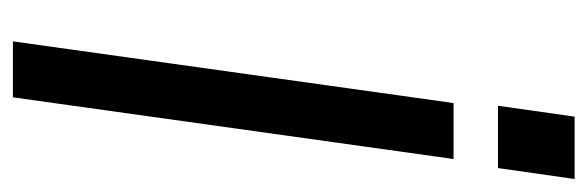

<svg xmlns="http://www.w3.org/2000/svg" viewBox="-334 -598 932 305"><g transform="rotate(90 132.5 -446.0)"><path d="M233.1 -700 135.1 0H46.2L144.2 -700ZM264.9 -892.3 247.5 -770.6H148.5L165.8 -892.3Z"/></g></svg>

Font: Pathway Extreme 8pt Thin
Style: Italic
Weight: 100
Italic angle: -8°
Designer: Eduardo Rodriguez Tunni
Foundry: Eduardo Rodriguez Tunni
Version: Version 1.000